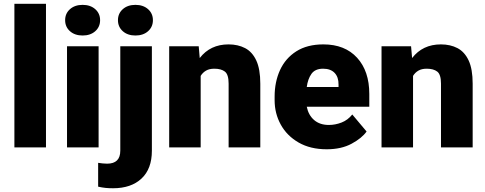

<svg xmlns="http://www.w3.org/2000/svg" viewBox="-20 -770 2534 1003"><path d="M220.2 -750V0H55.2V-750Z M320.3 -664.6Q320.3 -699.7 345.7 -722.2Q371.1 -744.6 411.6 -744.6Q452.1 -744.6 477.5 -722.2Q502.9 -699.7 502.9 -664.6Q502.9 -629.4 477.5 -606.9Q452.1 -584.5 411.6 -584.5Q371.1 -584.5 345.7 -606.9Q320.3 -629.4 320.3 -664.6ZM495.1 -528.3V0H330.1V-528.3Z M596.2 -664.6Q596.2 -699.7 621.6 -722.2Q647 -744.6 687.5 -744.6Q728 -744.6 753.4 -722.2Q778.8 -699.7 778.8 -664.6Q778.8 -629.4 753.4 -606.9Q728 -584.5 687.5 -584.5Q647 -584.5 621.6 -606.9Q596.2 -629.4 596.2 -664.6ZM608.4 -528.3H773.4V17.1Q773.4 112.3 719.2 162.8Q665 213.4 570.8 213.4Q549.8 213.4 532 211.7Q514.2 210 492.7 205.1V80.6Q505.4 82.5 516.1 83.7Q526.9 85 539.6 85Q608.4 85 608.4 17.1Z M1099.6 -411.1Q1073.7 -411.1 1056.4 -401.1Q1039.1 -391.1 1028.3 -373.5V0H863.8V-528.3H1018.1L1023.4 -466.8Q1078.6 -538.1 1173.8 -538.1Q1223.1 -538.1 1260.5 -518.6Q1297.9 -499 1318.8 -454.1Q1339.8 -409.2 1339.8 -332.5V0H1174.3V-333Q1174.3 -380.9 1154.8 -396Q1135.3 -411.1 1099.6 -411.1Z M1687 9.8Q1601.1 9.8 1540 -25.4Q1479 -60.5 1446.8 -118.9Q1414.6 -177.2 1414.6 -246.6V-265.1Q1414.6 -342.3 1442.9 -404.1Q1471.2 -465.8 1528.1 -502Q1585 -538.1 1669.4 -538.1Q1781.7 -538.1 1845.5 -468.3Q1909.2 -398.4 1909.2 -279.3V-212.4H1582.5Q1591.3 -168.5 1621.1 -142.8Q1650.9 -117.2 1697.8 -117.2Q1731.4 -117.2 1764.2 -129.9Q1796.9 -142.6 1820.3 -171.9L1895 -83Q1870.6 -48.3 1816.9 -19.3Q1763.2 9.8 1687 9.8ZM1668 -411.1Q1626 -411.1 1606.9 -384Q1587.9 -356.9 1582.5 -315.4H1748.5V-328.1Q1749 -367.2 1728 -389.2Q1707 -411.1 1668 -411.1Z M2209 -411.1Q2183.1 -411.1 2165.8 -401.1Q2148.4 -391.1 2137.7 -373.5V0H1973.1V-528.3H2127.4L2132.8 -466.8Q2188 -538.1 2283.2 -538.1Q2332.5 -538.1 2369.9 -518.6Q2407.2 -499 2428.2 -454.1Q2449.2 -409.2 2449.2 -332.5V0H2283.7V-333Q2283.7 -380.9 2264.2 -396Q2244.6 -411.1 2209 -411.1Z"/></svg>

Font: Vazirmatn RD Black
Style: Regular
Weight: 900
Designer: Saber Rastikerdar
Foundry: Saber Rastikerdar
Version: Version 32.102